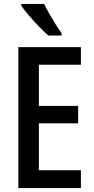

<svg xmlns="http://www.w3.org/2000/svg" viewBox="-20 -953 476 973"><path d="M390 0H73V-714H390V-625H177V-416H376V-328H177V-90H390ZM204 -933Q214 -911 230 -883Q246 -855 262.5 -829Q279 -803 292 -785V-773H225Q205 -790 178 -818Q151 -846 126 -875Q101 -904 88 -924V-933Z"/></svg>

Font: Avrile Sans Condensed Medium
Style: Regular
Weight: 500
Width: 3
Designer: Monotype Design Team
Foundry: Monotype Imaging Inc.
Version: Version 2.001;September 10, 2019;FontCreator 11.5.0.2425 64-